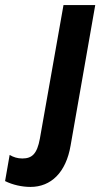

<svg xmlns="http://www.w3.org/2000/svg" viewBox="-120 -540 414 756"><path d="M0 196C81 196 140 139 158 33L255 -520H130L37 6C26 66 6 84 -32 84C-51 84 -67 79 -82 70L-100 173C-70 188 -33 196 0 196Z"/></svg>

Font: Fixel Text 20240404 SemiBold
Style: Italic
Weight: 600
Width: 4
Italic angle: -10°
Designer: AlfaBravo + MacPaw
Foundry: Kyrylo Tkachov, Marchela Mozhyna, Serhii Makarenko, Maria Weinstein, Zakhar Kryvoshyya
Version: Version 1.211;Glyphs 3.2 (3225)